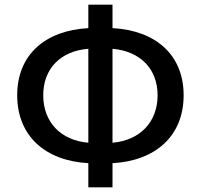

<svg xmlns="http://www.w3.org/2000/svg" viewBox="-20 -781 864 826"><path d="M360 25H464V-79C649 -89 770 -196 770 -371C770 -546 649 -650 464 -660V-761H360V-660C175 -650 54 -546 54 -371C54 -196 175 -89 360 -79ZM360 -167C241 -177 166 -256 166 -371C166 -486 241 -562 360 -571ZM464 -571C582 -561 658 -486 658 -371C658 -256 582 -177 464 -167Z"/></svg>

Font: Noto Sans TC Medium
Style: Regular
Weight: 500
Designer: Ryoko NISHIZUKA 西塚涼子 (kana, bopomofo & ideographs); Paul D. Hunt (Latin, Greek & Cyrillic); Sandoll Communications 산돌커뮤니
Foundry: Adobe
Version: Version 2.004;hotconv 1.0.118;makeotfexe 2.5.65603